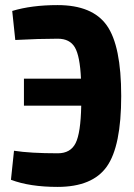

<svg xmlns="http://www.w3.org/2000/svg" viewBox="-20 -722 527 754"><path d="M206 -702Q343 -702 399.5 -622Q456 -542 456 -345Q456 -148 399.5 -68Q343 12 206 12Q97 12 23 -16L35 -130Q99 -120 207 -120Q257 -120 277 -160Q297 -200 299 -307H74V-413H298Q294 -502 274 -536Q254 -570 207 -570Q132 -570 40 -565L28 -679Q104 -702 206 -702Z"/></svg>

Font: exo2condensed_b
Style: Bold
Weight: 700
Width: 3
Designer: Natanael Gama
Version: Version 1.001;PS 001.001;hotconv 1.0.70;makeotf.lib2.5.58329